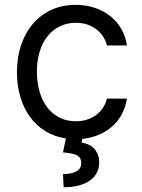

<svg xmlns="http://www.w3.org/2000/svg" viewBox="-20 -573 598 806"><path d="M322.4 25.6Q336.3 27.7 349.6 33.2Q362.9 38.7 373.2 48.8Q383.5 58.9 389.9 73.9Q396.3 88.8 396.3 109.4Q396.3 132.5 386.7 151.5Q377.1 170.5 358.5 184.1Q339.8 197.8 312 205.4Q284.1 213.1 247.2 213.1L244.3 157.7Q261 157.7 275 155.2Q289.1 152.7 299.2 147.2Q309.3 141.7 315.2 133.2Q321 124.6 321 112.2Q321 100.1 316.6 92Q312.1 83.8 302.9 78.8Q293.7 73.9 279.1 71.2Q264.6 68.5 244.3 66.8L256.4 8.2Q208.1 0.7 170.1 -22.7Q132.1 -46.2 105.6 -82.7Q79.2 -119.3 65.2 -166.9Q51.1 -214.5 51.1 -269.9Q51.1 -332.4 68.7 -384.2Q86.3 -436.1 118.6 -473.5Q150.9 -511 196.2 -531.8Q241.5 -552.6 296.9 -552.6Q340.2 -552.6 377.3 -540.3Q414.4 -528.1 442.6 -505.7Q470.9 -483.3 489.2 -451.9Q507.5 -420.5 512.8 -382.1H429Q424.4 -400.9 413.7 -418Q403.1 -435 386.5 -448.3Q370 -461.6 348 -469.5Q326 -477.3 298.3 -477.3Q261.7 -477.3 231.5 -462.7Q201.3 -448.2 179.9 -421.3Q158.4 -394.5 146.7 -356.9Q134.9 -319.2 134.9 -272.7Q134.9 -225.5 146.5 -186.8Q158 -148.1 179.3 -120.9Q200.6 -93.8 230.8 -78.8Q261 -63.9 298.3 -63.9Q322.8 -63.9 344.1 -70.5Q365.4 -77.1 382.3 -89.3Q399.1 -101.6 411.2 -119.1Q423.3 -136.7 429 -159.1H512.8Q507.8 -125.7 492.9 -96.6Q478 -67.5 454 -45.1Q430 -22.7 397.5 -8.3Q365.1 6 325.6 9.9Z"/></svg>

Font: Interop
Style: Regular
Weight: 400
Designer: Rasmus Andersson, Google, Jang Haemin
Foundry: jhaemin
Version: Version 1.008